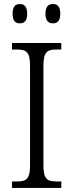

<svg xmlns="http://www.w3.org/2000/svg" viewBox="-20 -926 362 946"><path d="M241 -811C262 -811 277 -823 277 -858C277 -895 262 -906 241 -906C219 -906 204 -895 204 -858C204 -823 219 -811 241 -811ZM78 -811C99 -811 114 -823 114 -858C114 -895 99 -906 78 -906C56 -906 42 -895 42 -858C42 -823 56 -811 78 -811ZM39 0H282V-32H259C214 -32 194 -42 194 -111V-603C194 -672 214 -682 259 -682H282V-714H39V-682H63C108 -682 128 -672 128 -603V-110C128 -42 108 -32 63 -32H39Z"/></svg>

Font: Noto Serif Myanmar SemiCondensed Light
Style: Regular
Weight: 300
Width: 4
Designer: Ben Mitchell and the Monotype Design Team
Foundry: Monotype Imaging Inc.
Version: Version 2.106